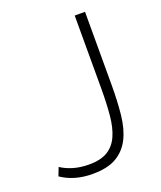

<svg xmlns="http://www.w3.org/2000/svg" viewBox="-134 -796 748 893"><g transform="rotate(-20 239.5 -349.5)"><path d="M32 -74Q57 -57 92 -46.5Q127 -36 170 -36Q228 -36 262 -57Q296 -78 314 -118Q332 -158 337.5 -216.5Q343 -275 343 -349V-710H394V-349Q394 -268 387 -201.5Q380 -135 356.5 -88Q333 -41 289 -15Q245 11 170 11Q80 11 16 -33Z"/></g></svg>

Font: Oxford Sans
Style: Regular
Weight: 300
Designer: Matt McInerney, Pablo Impallari, Rodrigo Fuenzalida
Foundry: Matt McInerney, Pablo Impallari, Rodrigo Fuenzalida
Version: Version 3.000g; ttfautohint (v1.5) -l 8 -r 28 -G 28 -x 14 -D